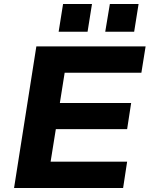

<svg xmlns="http://www.w3.org/2000/svg" viewBox="-20 -936 745 956"><path d="M50 0 161 -705H705L684 -574H302L278 -423H633L613 -293H258L232 -131H613L593 0ZM504 -778 527 -916H670L648 -778ZM272 -778 294 -916H438L416 -778Z"/></svg>

Font: Nunito Sans 10pt SemiExpanded ExtraBold
Style: Italic
Weight: 800
Width: 6
Italic angle: -9°
Designer: Vernon Adams
Foundry: Vernon Adams
Version: Version 3.101;gftools[0.9.27]